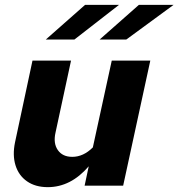

<svg xmlns="http://www.w3.org/2000/svg" viewBox="-20 -766 736 792"><path d="M177 6Q126 6 91.5 -18Q57 -42 44 -84Q31 -126 42 -179L114 -516H273L209 -219Q199 -175 218.5 -147Q238 -119 278 -119Q324 -119 363 -158L441 -516H600L488 0H329L346 -80Q272 6 177 6ZM331 -746H471L287 -603H169ZM553 -746H696L501 -603H391Z"/></svg>

Font: Red Hat Text
Style: Bold Italic
Weight: 700
Italic angle: -12°
Designer: Pentagram, MCKL
Foundry: Pentagram, MCKL
Version: Version 1.023; ttfautohint (v1.8.3)